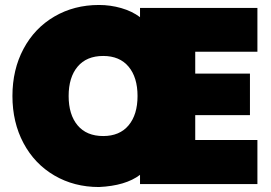

<svg xmlns="http://www.w3.org/2000/svg" viewBox="-20 -740 1089 772"><path d="M765 -444H985V-277H765V-177H1015V0H543V-37Q485 7 378 12Q278 12 198.5 -34.5Q119 -81 74.5 -164.5Q30 -248 30 -354Q30 -460 74.5 -543.5Q119 -627 198.5 -673.5Q278 -720 378 -720Q424 -720 467.5 -707.5Q511 -695 543 -671V-708H1015V-532H765ZM256 -354Q256 -279 292 -236Q328 -193 395 -193Q461 -193 497 -236Q533 -279 533 -354Q533 -429 497 -472Q461 -515 395 -515Q328 -515 292 -472Q256 -429 256 -354Z"/></svg>

Font: Fz Poppins Black
Style: Regular
Weight: 900
Designer: Ninad Kale (Devanagari), Jonny Pinhorn (Latin)
Foundry: Indian Type Foundry
Version: Vit hóa bi Vntype.Com & FontZin.Com